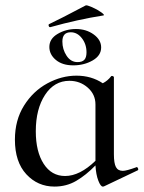

<svg xmlns="http://www.w3.org/2000/svg" viewBox="-20 -677 530 708"><path d="M484 -61Q487 -61 489 -56Q491 -51 488 -49L364 10Q362 11 359 11Q351 11 342.5 -11Q334 -33 332 -67Q297 -31 261 -10Q225 11 181 11Q119 11 77 -34.5Q35 -80 35 -162Q35 -234 68.5 -287.5Q102 -341 154.5 -369.5Q207 -398 262 -398Q317 -398 359 -370Q377 -379 390 -396Q391 -397 393 -397Q395 -397 397.5 -395.5Q400 -394 400 -393V-108Q400 -75 407.5 -61Q415 -47 433 -47Q446 -47 482 -60ZM332 -84V-292Q332 -329 303.5 -354Q275 -379 236 -379Q180 -379 146 -327Q112 -275 112 -193Q112 -118 141 -73Q170 -28 220 -28Q274 -28 332 -84ZM164 -577Q161 -577 159.5 -581.5Q158 -586 161 -588Q192 -603 213.5 -614Q235 -625 250 -633L296 -657Q300 -659 319.5 -650.5Q339 -642 353.5 -631.5Q368 -621 361 -620Q266 -605 166 -577ZM162 -504Q162 -534 192.5 -552Q223 -570 260 -570Q298 -570 325.5 -550Q353 -530 353 -502Q353 -472 321.5 -454Q290 -436 250 -436Q210 -436 186 -456Q162 -476 162 -504ZM299 -484Q299 -514 282 -536Q265 -558 241 -558Q210 -558 210 -524Q210 -495 225.5 -471.5Q241 -448 266 -448Q283 -448 291 -456.5Q299 -465 299 -484Z"/></svg>

Font: Cormorant Infant Medium
Style: Regular
Weight: 500
Designer: Christian Thalmann (Catharsis Fonts)
Version: Version 3.000